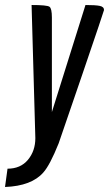

<svg xmlns="http://www.w3.org/2000/svg" viewBox="-36 -557 435 766"><path d="M171 -487Q171 -483 171 -479V-110L305 -537Q345 -537 362 -533.5Q379 -530 379 -517Q379 -514 291.5 -257.5Q204 -1 198 15Q163 102 137 131Q90 185 -16 189L-6 116Q46 116 75.5 80.5Q105 45 105 -6L90 -537Q152 -537 161.5 -530Q171 -523 171 -487Z"/></svg>

Font: Economica
Style: Bold Italic
Weight: 700
Designer: Vicente Lamonaca
Foundry: Vicente Lamonaca
Version: Version 1.100